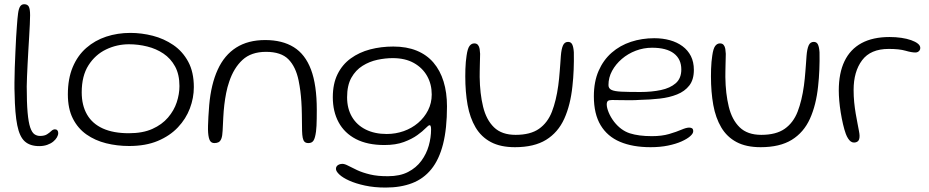

<svg xmlns="http://www.w3.org/2000/svg" viewBox="-20 -650 4294 887"><path d="M161 25Q119 25 94.8 3.5Q70.5 -18 59.8 -71Q49 -124 47.5 -218Q46.5 -237.5 46.8 -268.5Q47 -299.5 48.2 -336.5Q49.5 -373.5 51.2 -410Q53 -446.5 54.5 -478Q56 -509.5 58 -529Q60.5 -566 63.5 -588.2Q66.5 -610.5 73.2 -620.5Q80 -630.5 91.5 -630.5Q107 -630.5 113 -619.5Q119 -608.5 119 -579.5Q119 -563.5 117.8 -538Q116.5 -512.5 114.8 -481.8Q113 -451 111 -418.2Q109 -385.5 107.5 -354Q106 -322.5 104.8 -296Q103.5 -269.5 103.5 -251Q103.5 -176 107.5 -130.5Q111.5 -85 119.5 -61.5Q127.5 -38 139 -30Q150.5 -22 165 -22Q185.5 -22 197.2 -29.5Q209 -37 217 -44.8Q225 -52.5 234 -52.5Q241 -52.5 245 -47.8Q249 -43 249 -35.5Q249 -26 243 -15.5Q237 -5 225.8 4.2Q214.5 13.5 198 19.2Q181.5 25 161 25Z M576.5 24.5Q521 24.5 470 11.8Q419 -1 379.2 -29Q339.5 -57 316.5 -102.5Q293.5 -148 293.5 -214Q293.5 -286.5 316 -340Q338.5 -393.5 378.5 -428.5Q418.5 -463.5 470.8 -480.8Q523 -498 582.5 -498Q634 -498 685.8 -484.8Q737.5 -471.5 780.5 -442.2Q823.5 -413 849.5 -365Q875.5 -317 875.5 -247.5Q875.5 -197.5 857.2 -149.2Q839 -101 802 -61.8Q765 -22.5 709 1Q653 24.5 576.5 24.5ZM575.5 -34.5Q639.5 -34.5 684 -54.5Q728.5 -74.5 756.2 -107Q784 -139.5 796.5 -177.5Q809 -215.5 809 -252.5Q809 -306 788.8 -343Q768.5 -380 735 -402.5Q701.5 -425 660 -435.2Q618.5 -445.5 576 -445.5Q520 -445.5 470 -421.5Q420 -397.5 388.8 -348.5Q357.5 -299.5 357.5 -223.5Q357.5 -163.5 382 -121Q406.5 -78.5 455 -56.5Q503.5 -34.5 575.5 -34.5Z M970.5 11Q956.5 11 950 -0.2Q943.5 -11.5 941.5 -37Q940.5 -51 941 -69.2Q941.5 -87.5 942.8 -111.5Q944 -135.5 946.5 -164.5Q955 -261 985.8 -328.2Q1016.5 -395.5 1071.2 -430.2Q1126 -465 1205 -465Q1284 -465 1337 -432.2Q1390 -399.5 1416.8 -328.5Q1443.5 -257.5 1443.5 -142.5Q1443.5 -120.5 1443.2 -102.2Q1443 -84 1442.2 -69.2Q1441.5 -54.5 1440 -43Q1436 -12.5 1428.5 -0.8Q1421 11 1405 11Q1393 11 1387 5Q1381 -1 1378.5 -13.5Q1376 -26 1375.5 -45Q1375 -88.5 1374.5 -121.5Q1374 -154.5 1372.2 -180.5Q1370.5 -206.5 1367.5 -229.8Q1364.5 -253 1359.5 -278Q1346.5 -341.5 1312.5 -376Q1278.5 -410.5 1209 -410.5Q1140.5 -410.5 1100.2 -373.2Q1060 -336 1039 -273Q1030 -247 1024.8 -220Q1019.5 -193 1016.2 -165Q1013 -137 1011.5 -107.2Q1010 -77.5 1008.5 -46.5Q1007.5 -22.5 1002.8 -10Q998 2.5 990 6.8Q982 11 970.5 11Z M1761.5 216.5Q1708.5 216.5 1666 207.2Q1623.5 198 1593.5 184.5Q1563.5 171 1547.8 156.2Q1532 141.5 1532 130Q1532 122.5 1536 117.5Q1540 112.5 1546.8 109.8Q1553.5 107 1562 107Q1572.5 107 1589 115.8Q1605.5 124.5 1630 136Q1654.5 147.5 1689.8 156Q1725 164.5 1773 164Q1827.5 164 1865.2 144.5Q1903 125 1926.5 93Q1950 61 1960.8 23Q1971.5 -15 1971.5 -52.5Q1971.5 -58.5 1970.8 -62.5Q1970 -66.5 1968.8 -69Q1967.5 -71.5 1964.5 -71.5Q1959.5 -71.5 1946 -57.5Q1932.5 -43.5 1908 -25.8Q1883.5 -8 1846 6Q1808.5 20 1756 20Q1677.5 20 1624.5 -7.5Q1571.5 -35 1544.5 -84.8Q1517.5 -134.5 1517.5 -201Q1517.5 -263 1539.5 -307.5Q1561.5 -352 1600.5 -380.2Q1639.5 -408.5 1690 -421.8Q1740.5 -435 1797 -435Q1858.5 -435 1905 -416Q1951.5 -397 1982.5 -360.8Q2013.5 -324.5 2029.2 -273.5Q2045 -222.5 2045 -158.5Q2045 -56 2026.8 15.8Q2008.5 87.5 1972.5 131.8Q1936.5 176 1883.8 196.2Q1831 216.5 1761.5 216.5ZM1766.5 -31Q1807.5 -31 1845 -44.2Q1882.5 -57.5 1911.5 -82.2Q1940.5 -107 1957.5 -140.5Q1974.5 -174 1974.5 -213.5Q1974.5 -261 1953.2 -298.8Q1932 -336.5 1892 -359Q1852 -381.5 1794 -381.5Q1760.5 -381.5 1723.8 -373.8Q1687 -366 1655 -346Q1623 -326 1603.2 -290.8Q1583.5 -255.5 1583.5 -200.5Q1583.5 -148.5 1606 -110.2Q1628.5 -72 1669.8 -51.5Q1711 -31 1766.5 -31Z M2359 30Q2292 30 2247.5 6.2Q2203 -17.5 2177 -61.5Q2151 -105.5 2140.2 -165.2Q2129.5 -225 2129.5 -297Q2129.5 -313.5 2130 -330.8Q2130.5 -348 2132 -364.2Q2133.5 -380.5 2135.5 -393Q2140 -425.5 2149 -437.5Q2158 -449.5 2171 -449.5Q2182.5 -449.5 2188.2 -442.2Q2194 -435 2195.8 -424Q2197.5 -413 2198 -401.5Q2198 -392.5 2197.5 -379Q2197 -365.5 2196.8 -350.2Q2196.5 -335 2196.2 -320.2Q2196 -305.5 2196 -294Q2197 -217.5 2211.8 -157Q2226.5 -96.5 2262.2 -61.8Q2298 -27 2362 -27Q2430.5 -27 2470.2 -55Q2510 -83 2529.8 -134Q2549.5 -185 2559 -254.5Q2561 -270 2562.8 -286.8Q2564.5 -303.5 2565.8 -320.8Q2567 -338 2568.5 -356Q2570 -374 2571 -391.5Q2573.5 -423.5 2580.8 -440Q2588 -456.5 2604.5 -456.5Q2618 -456.5 2623.8 -444.2Q2629.5 -432 2631 -408.5Q2631.5 -388 2631.2 -368Q2631 -348 2630.2 -328.2Q2629.5 -308.5 2628 -289.5Q2626.5 -270.5 2624.5 -252Q2615.5 -165 2586.8 -101.5Q2558 -38 2502.8 -4Q2447.5 30 2359 30Z M2985.5 30Q2903 30 2844.5 5.2Q2786 -19.5 2754.8 -71.5Q2723.5 -123.5 2723.5 -205Q2723.5 -272.5 2745.5 -322.8Q2767.5 -373 2805.8 -406.5Q2844 -440 2894.8 -456.8Q2945.5 -473.5 3002.5 -473.5Q3041.5 -473.5 3074.8 -464.2Q3108 -455 3133 -436.5Q3158 -418 3171.8 -390.8Q3185.5 -363.5 3185.5 -327Q3185.5 -282 3164.5 -255Q3143.5 -228 3108 -213.8Q3072.5 -199.5 3027.8 -194.5Q2983 -189.5 2935 -188.5Q2915.5 -187 2889.8 -187Q2864 -187 2841.2 -187.5Q2818.5 -188 2808 -188Q2793.5 -188 2788.2 -183.5Q2783 -179 2783 -167.5Q2783 -152.5 2792 -130.5Q2801 -108.5 2817 -87.5Q2848.5 -47.5 2889.5 -34.2Q2930.5 -21 2991.5 -21Q3037.5 -21 3071.5 -31Q3105.5 -41 3128 -50.8Q3150.5 -60.5 3163.5 -60.5Q3173 -60.5 3177.8 -56.8Q3182.5 -53 3182.5 -43.5Q3182.5 -33 3168.2 -20.5Q3154 -8 3128.2 3.5Q3102.5 15 3066.2 22.5Q3030 30 2985.5 30ZM2938.5 -225Q2990.5 -225 3033.2 -234Q3076 -243 3101.8 -265.5Q3127.5 -288 3127.5 -329Q3127.5 -377 3093.2 -403.2Q3059 -429.5 2992.5 -429.5Q2953.5 -429.5 2917.2 -415.8Q2881 -402 2852.8 -377.8Q2824.5 -353.5 2807.8 -322.8Q2791 -292 2791 -257Q2791 -241.5 2804.8 -234.8Q2818.5 -228 2850.8 -226.5Q2883 -225 2938.5 -225Z M3494 30Q3427 30 3382.5 6.2Q3338 -17.5 3312 -61.5Q3286 -105.5 3275.2 -165.2Q3264.5 -225 3264.5 -297Q3264.5 -313.5 3265 -330.8Q3265.5 -348 3267 -364.2Q3268.5 -380.5 3270.5 -393Q3275 -425.5 3284 -437.5Q3293 -449.5 3306 -449.5Q3317.5 -449.5 3323.2 -442.2Q3329 -435 3330.8 -424Q3332.5 -413 3333 -401.5Q3333 -392.5 3332.5 -379Q3332 -365.5 3331.8 -350.2Q3331.5 -335 3331.2 -320.2Q3331 -305.5 3331 -294Q3332 -217.5 3346.8 -157Q3361.5 -96.5 3397.2 -61.8Q3433 -27 3497 -27Q3565.5 -27 3605.2 -55Q3645 -83 3664.8 -134Q3684.5 -185 3694 -254.5Q3696 -270 3697.8 -286.8Q3699.5 -303.5 3700.8 -320.8Q3702 -338 3703.5 -356Q3705 -374 3706 -391.5Q3708.5 -423.5 3715.8 -440Q3723 -456.5 3739.5 -456.5Q3753 -456.5 3758.8 -444.2Q3764.5 -432 3766 -408.5Q3766.5 -388 3766.2 -368Q3766 -348 3765.2 -328.2Q3764.5 -308.5 3763 -289.5Q3761.5 -270.5 3759.5 -252Q3750.5 -165 3721.8 -101.5Q3693 -38 3637.8 -4Q3582.5 30 3494 30Z M3925 8.5Q3917 8.5 3910.2 3.5Q3903.5 -1.5 3897.8 -10.5Q3892 -19.5 3887.5 -31.5Q3880.5 -50.5 3874.5 -76.5Q3868.5 -102.5 3864 -130.2Q3859.5 -158 3857.2 -184.5Q3855 -211 3855 -232Q3855 -312.5 3881.5 -367.5Q3908 -422.5 3960.2 -450.8Q4012.5 -479 4089.5 -479Q4118.5 -479 4144 -475.2Q4169.5 -471.5 4189.2 -464.5Q4209 -457.5 4220.2 -448.5Q4231.5 -439.5 4231.5 -428.5Q4231.5 -422 4228.2 -417.2Q4225 -412.5 4220 -410Q4215 -407.5 4209 -407.5Q4191 -407.5 4162.8 -415.8Q4134.5 -424 4085.5 -424Q4002 -424 3962.8 -371.8Q3923.5 -319.5 3923.5 -234.5Q3923.5 -205 3926.2 -177.5Q3929 -150 3933.2 -125.2Q3937.5 -100.5 3941.5 -80Q3945.5 -59.5 3948.2 -44.8Q3951 -30 3951 -22.5Q3951 -4.5 3943.8 2Q3936.5 8.5 3925 8.5Z"/></svg>

Font: Gluten ExtraLight
Style: Regular
Weight: 250
Designer: Tyler Finck
Foundry: Etcetera Type Company
Version: Version 1.300